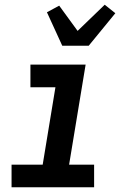

<svg xmlns="http://www.w3.org/2000/svg" viewBox="-20 -794 540 814"><path d="M29 0V-96H161L215 -424H109V-520H343L273 -96H379V0ZM244 -600 179 -742 231 -770 309 -663 424 -774 469 -738 356 -600Z"/></svg>

Font: Iosevka SS18
Style: Bold Italic
Weight: 700
Italic angle: -9°
Monospace: yes
Designer: Belleve Invis
Foundry: Belleve Invis
Version: Version 25.1.1; ttfautohint (v1.8.4)